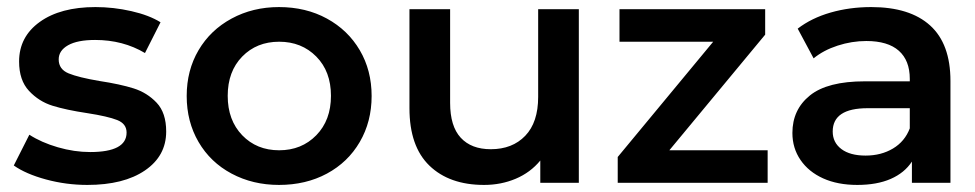

<svg xmlns="http://www.w3.org/2000/svg" viewBox="-20 -517 2757 543"><path d="M19 -49 63 -136Q97 -114 143.5 -100.5Q190 -87 235 -87Q338 -87 338 -142Q338 -167 311.5 -177.5Q285 -188 227 -197Q167 -206 128.5 -218Q90 -230 62 -260Q34 -290 34 -343Q34 -413 92.5 -455Q151 -497 250 -497Q301 -497 351.5 -485.5Q402 -474 434 -454L390 -367Q328 -404 249 -404Q199 -404 172.5 -389Q146 -374 146 -349Q146 -321 174 -309.5Q202 -298 261 -288Q320 -279 358 -267Q396 -255 423 -226.5Q450 -198 450 -145Q450 -76 390 -35Q330 6 227 6Q167 6 110 -9.5Q53 -25 19 -49Z M769 -497Q845 -497 904.5 -464.5Q964 -432 997.5 -375Q1031 -318 1031 -245.5Q1031 -173 997.5 -115.5Q964 -58 904.5 -26Q845 6 769 6Q695 6 635 -26Q575 -58 541.5 -115.5Q508 -173 508 -245.5Q508 -318 541.5 -375Q575 -432 635 -464.5Q695 -497 769 -497ZM769.5 -92Q833 -92 874.5 -134.5Q916 -177 916 -246Q916 -315 874.5 -357Q833 -399 769.5 -399Q706 -399 665 -357Q624 -315 624 -246Q624 -177 665 -134.5Q706 -92 769.5 -92Z M1617 -491V0H1508V-63Q1480 -29 1438.5 -11.5Q1397 6 1349 6Q1251 6 1194.5 -48.5Q1138 -103 1138 -211V-491H1253V-226Q1253 -160 1283 -127.5Q1313 -95 1368 -95Q1429 -95 1465.5 -133Q1502 -171 1502 -243V-491Z M2151 -92V0H1727V-73L1997 -399H1732V-491H2144V-419L1873 -92Z M2668 -288V0H2559V-60Q2538 -28 2499 -11Q2460 6 2404.5 6Q2349 6 2308 -12.5Q2267 -31 2244 -64.5Q2221 -98 2221 -141Q2221 -207 2270.5 -247Q2320 -287 2426 -287H2553V-294Q2553 -346 2522 -373.5Q2491 -401 2430 -401Q2389 -401 2349 -388Q2309 -375 2281 -352L2236 -436Q2275 -466 2329 -481.5Q2383 -497 2444 -497Q2553 -497 2610.5 -445Q2668 -393 2668 -288ZM2553 -154V-211H2434Q2335 -211 2335 -145Q2335 -114 2359.5 -95.5Q2384 -77 2428 -77Q2472 -77 2505.5 -97Q2539 -117 2553 -154Z"/></svg>

Font: Montserrat Ace
Style: Bold
Weight: 600
Designer: Julieta Ulanovsky
Foundry: Julieta Ulanovsky
Version: Version 1